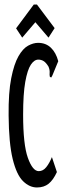

<svg xmlns="http://www.w3.org/2000/svg" viewBox="-20 -817 290 847"><path d="M143 10Q110 10 81.5 -18Q53 -46 36 -115.5Q19 -185 18 -308Q17 -409 29.5 -472Q42 -535 61.5 -569Q81 -603 104 -615.5Q127 -628 148 -628Q182 -628 204.5 -606.5Q227 -585 237 -547L211 -484L206 -475L200 -478Q198 -486 199 -497Q200 -508 194 -523Q183 -541 172.5 -547.5Q162 -554 149 -554Q131 -554 116 -531.5Q101 -509 91.5 -456Q82 -403 82 -311Q82 -179 103 -120.5Q124 -62 151 -62Q170 -62 184 -79.5Q198 -97 209 -124L231 -58Q215 -23 194.5 -6.5Q174 10 143 10ZM78 -651 51 -692 129 -797H143L221 -693L194 -651L136 -719Z"/></svg>

Font: Inconsolata UltraCondensed SemiBold
Style: Regular
Weight: 600
Width: 1
Monospace: yes
Designer: Raph Levien, Cyreal, Brenton Simpson
Foundry: Raph Levien, Cyreal, Google
Version: Version 3.001; ttfautohint (v1.8.2.53-6de2)